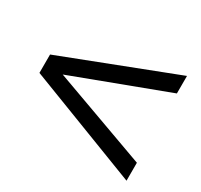

<svg xmlns="http://www.w3.org/2000/svg" viewBox="-107 -652 788 751"><g transform="rotate(30 287.0 -276.5)"><path d="M540 -513.2V-434.1L116.2 -274.9L540 -121.1V-40L34.2 -234.9V-317.9Z"/></g></svg>

Font: Overused Grotesk
Style: Regular
Weight: 400
Version: Version 0.002